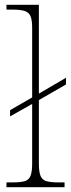

<svg xmlns="http://www.w3.org/2000/svg" viewBox="-20 -780 296 800"><path d="M7 0V-20H32Q65 -20 82.5 -25Q100 -30 107 -47Q114 -64 114 -98V-347L22 -295V-321L114 -374V-664Q114 -697 107 -713Q100 -729 82 -734.5Q64 -740 32 -740H7V-760H142V-390L255 -456V-428L142 -363V-98Q142 -64 149 -47Q156 -30 174 -25Q192 -20 224 -20H249V0Z"/></svg>

Font: Noto Serif Gujarati Thin
Style: Regular
Weight: 250
Version: Version 2.102